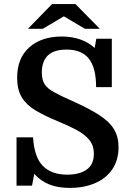

<svg xmlns="http://www.w3.org/2000/svg" viewBox="-20 -910 648 941"><path d="M322 11Q264 11 221.5 -6Q179 -23 148 -58L137 0H61V-237H142Q148 -139 190.5 -96.5Q233 -54 309 -54Q370 -54 405 -79Q440 -104 440 -156Q440 -197 417.5 -224.5Q395 -252 354.5 -273.5Q314 -295 260 -317Q197 -343 153 -369.5Q109 -396 86.5 -433.5Q64 -471 64 -529Q64 -625 123.5 -678Q183 -731 283 -731Q382 -731 444 -675L452 -720H528V-483H451Q451 -578 415.5 -622.5Q380 -667 306 -667Q185 -667 185 -554Q185 -520 198 -498.5Q211 -477 243.5 -459Q276 -441 332 -416Q416 -379 466.5 -346Q517 -313 539 -276Q561 -239 561 -189Q561 -124 529.5 -79Q498 -34 444 -11.5Q390 11 322 11ZM469 -769 350 -890H235L117 -769H190L293 -830L396 -769Z"/></svg>

Font: Domine SemiBold
Style: Regular
Weight: 600
Designer: Pablo Impallari, Rodrigo Fuenzalida, Brenda Gallo
Foundry: Pablo Impallari, Rodrigo Fuenzalida, Brenda Gallo
Version: Version 2.000